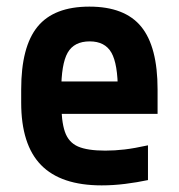

<svg xmlns="http://www.w3.org/2000/svg" viewBox="-20 -550 540 580"><path d="M287 10Q164 10 104 -51.5Q44 -113 44 -240V-280Q44 -409 93.5 -469.5Q143 -530 250 -530Q357 -530 406.5 -469.5Q456 -409 456 -280V-206H104V-304H359L336 -272V-275Q336 -357 316.5 -391Q297 -425 251 -425Q204 -425 184.5 -391Q165 -357 165 -275V-245Q165 -184 176 -152Q187 -120 215.5 -107.5Q244 -95 298 -95Q327 -95 356.5 -98.5Q386 -102 427 -111V-6Q394 1 358 5.5Q322 10 287 10Z"/></svg>

Font: M PLUS 1 Code SemiBold
Style: Regular
Weight: 600
Designer: Coji Morishita
Foundry: UNDERFOREST DESIGN
Version: Version 1.005